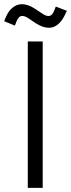

<svg xmlns="http://www.w3.org/2000/svg" viewBox="-50 -906 342 926"><path d="M84 -706H156V0H84ZM122.9 -793.7 88.8 -816.5Q70 -829.8 56.3 -829.1Q47.1 -828.3 41 -821.9Q34.8 -815.4 29.7 -802.9L21.8 -782.5L-29.9 -803.7L-21.7 -823.7Q-9.6 -852.3 9.8 -868.3Q29.1 -884.4 53.1 -885.9Q83.7 -886.6 118.7 -863.9L152.8 -841.1Q171.8 -828.1 184.3 -828.8Q194 -829.5 200 -835.5Q206.1 -841.5 211.1 -854.2L219.1 -874.3L272.3 -853.9L263.3 -834.6Q249.7 -805.6 230.4 -789.2Q211 -772.7 187.8 -772Q157.7 -771.3 122.9 -793.7Z"/></svg>

Font: Lineal Thin
Style: Regular
Weight: 200
Designer: Created by Frank Adebiaye with contributions from Anton Moglia & Ariel Martín Pérez
Created by Frank ADEBIAYE with FontF
Foundry: Velvetyne Type Foundry
Version: Version 2.000;Glyphs 3.2 (3227)